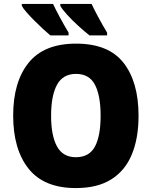

<svg xmlns="http://www.w3.org/2000/svg" viewBox="-20 -947 772 977"><path d="M685 -358Q685 -244 651 -161.5Q617 -79 546.5 -34.5Q476 10 366 10Q204 10 125.5 -88.5Q47 -187 47 -359Q47 -530 125.5 -627.5Q204 -725 367 -725Q532 -725 608.5 -627.5Q685 -530 685 -358ZM240 -358Q240 -257 270 -202Q300 -147 366 -147Q434 -147 463 -201Q492 -255 492 -358Q492 -461 463 -516Q434 -571 367 -571Q300 -571 270 -515.5Q240 -460 240 -358ZM446 -927Q459 -899 480.5 -859Q502 -819 525 -781V-767H435Q410 -787 379 -815Q348 -843 322.5 -871Q297 -899 287 -917V-927ZM250 -927Q263 -899 284.5 -859Q306 -819 329 -781V-767H236Q219 -781 197.5 -801Q176 -821 154 -843Q132 -865 115 -884.5Q98 -904 91 -917V-927Z"/></svg>

Font: Noto Sans SemiCondensed Black
Style: Regular
Weight: 900
Width: 4
Designer: Monotype Design Team
Foundry: Monotype Imaging Inc.
Version: Version 2.013; ttfautohint (v1.8.4.7-5d5b)